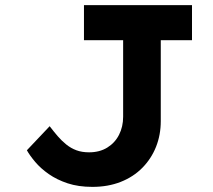

<svg xmlns="http://www.w3.org/2000/svg" viewBox="-20 -720 832 750"><path d="M341 10Q286 10 244 -4Q202 -18 170.5 -40Q139 -62 117.5 -87.5Q96 -113 85 -133L174 -227Q190 -206 205.5 -188Q221 -170 239 -155.5Q257 -141 278.5 -133Q300 -125 328 -125Q369 -125 399 -143.5Q429 -162 445 -193.5Q461 -225 461 -264V-563H308V-700H730V-563H608V-247Q608 -193 589.5 -146.5Q571 -100 536 -64.5Q501 -29 451.5 -9.5Q402 10 341 10Z"/></svg>

Font: Lexend Giga SemiBold
Style: Regular
Weight: 600
Designer: Bonnie Shaver-Troup, Thomas Jockin
Foundry: Lexend
Version: Version 1.007